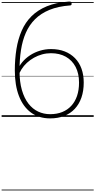

<svg xmlns="http://www.w3.org/2000/svg" viewBox="-20 -1443 1177 2371"><path d="M599 19Q460 19 362.5 -53Q265 -125 214 -257.5Q163 -390 163 -572Q163 -713 183 -837Q203 -961 248 -1064Q293 -1167 369.5 -1243Q446 -1319 558.5 -1365.5Q671 -1412 825 -1423Q848 -1424 855.5 -1420.5Q863 -1417 864 -1403Q865 -1391 862 -1384Q859 -1377 846 -1376Q698 -1365 591 -1321Q484 -1277 412.5 -1205.5Q341 -1134 299 -1038Q257 -942 239 -824Q221 -706 221 -571Q221 -432 250.5 -330.5Q280 -229 331.5 -163Q383 -97 451.5 -65Q520 -33 599 -33Q683 -33 748.5 -59.5Q814 -86 860.5 -136.5Q907 -187 931.5 -259Q956 -331 956 -423Q956 -536 913.5 -617Q871 -698 793.5 -742Q716 -786 609 -786Q553 -786 500 -771.5Q447 -757 399 -730Q351 -703 312 -667Q273 -631 245 -586.5Q217 -542 203 -493L192 -564Q212 -623 253 -673Q294 -723 350.5 -760Q407 -797 473.5 -817Q540 -837 610 -837Q705 -837 779 -808Q853 -779 906 -725Q959 -671 986.5 -594.5Q1014 -518 1014 -423Q1014 -320 985.5 -238Q957 -156 903 -98.5Q849 -41 772.5 -11Q696 19 599 19ZM0 898H1137V908H0ZM0 -20H1137V0H0ZM0 -505H1137V-500H0ZM0 -1418H1137V-1408H0Z"/></svg>

Font: Playwrite FR Trad Guides
Style: Regular
Weight: 400
Designer: Veronika Burian, José Scaglione
Foundry: TypeTogether
Version: Version 1.003